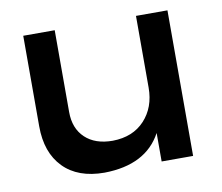

<svg xmlns="http://www.w3.org/2000/svg" viewBox="-65 -609 800 691"><g transform="rotate(-10 335.5 -264.0)"><path d="M473 -532H588V0H473V-104Q416 2 264 4Q167 4 114 -50.5Q61 -105 61 -201V-532H176V-233Q176 -173 212.5 -138.5Q249 -104 313 -104Q387 -105 430 -151.5Q473 -198 473 -270Z"/></g></svg>

Font: Steamflix Grotesk
Style: Regular
Weight: 400
Designer: Julieta Ulanovsky
Foundry: Julieta Ulanovsky
Version: Version 4.000;PS 004.000;hotconv 1.0.88;makeotf.lib2.5.64775